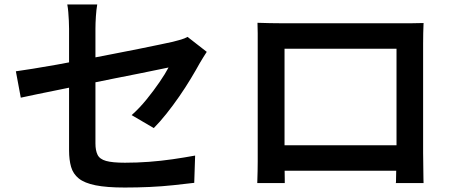

<svg xmlns="http://www.w3.org/2000/svg" viewBox="-20 -805 2040 859"><path d="M289 -132Q289 -153 289 -193.5Q289 -234 289 -285Q289 -336 289 -392Q289 -448 289 -502Q289 -556 289 -601.5Q289 -647 289 -676Q289 -693 288 -712.5Q287 -732 285.5 -751Q284 -770 281 -785H415Q411 -762 409 -731.5Q407 -701 407 -676Q407 -648 407 -606.5Q407 -565 407 -516Q407 -467 407 -416.5Q407 -366 407 -318Q407 -270 407 -230.5Q407 -191 407 -163Q407 -132 416.5 -112.5Q426 -93 454.5 -85Q483 -77 539 -77Q593 -77 646.5 -81Q700 -85 752 -92.5Q804 -100 853 -109L849 13Q807 18 756 23.5Q705 29 649.5 31.5Q594 34 538 34Q457 34 407.5 24Q358 14 332.5 -6.5Q307 -27 298 -58.5Q289 -90 289 -132ZM905 -573Q899 -564 890 -549.5Q881 -535 874 -523Q857 -492 833.5 -453Q810 -414 782 -373.5Q754 -333 724.5 -296Q695 -259 668 -232L569 -290Q604 -321 636 -360.5Q668 -400 694 -438Q720 -476 734 -503Q723 -501 688 -493.5Q653 -486 602.5 -476Q552 -466 491.5 -454Q431 -442 368.5 -429Q306 -416 249 -404.5Q192 -393 146 -383.5Q100 -374 73 -368L51 -486Q80 -490 127 -497.5Q174 -505 233 -515.5Q292 -526 356 -538.5Q420 -551 482.5 -563Q545 -575 599.5 -586Q654 -597 694.5 -605.5Q735 -614 753 -618Q773 -623 790 -628Q807 -633 819 -640Z M1132 -703Q1162 -702 1187.5 -701.5Q1213 -701 1233 -701Q1247 -701 1280.5 -701Q1314 -701 1359 -701Q1404 -701 1455.5 -701Q1507 -701 1558.5 -701Q1610 -701 1654.5 -701Q1699 -701 1732 -701Q1765 -701 1779 -701Q1797 -701 1823 -701Q1849 -701 1875 -702Q1874 -681 1873.5 -656.5Q1873 -632 1873 -610Q1873 -598 1873 -568.5Q1873 -539 1873 -498Q1873 -457 1873 -410.5Q1873 -364 1873 -317.5Q1873 -271 1873 -230Q1873 -189 1873 -160Q1873 -131 1873 -120Q1873 -106 1873.5 -84.5Q1874 -63 1874 -41.5Q1874 -20 1874.5 -4Q1875 12 1875 14H1751Q1752 11 1752 -10.5Q1752 -32 1753 -60.5Q1754 -89 1754 -115Q1754 -126 1754 -157Q1754 -188 1754 -231Q1754 -274 1754 -322.5Q1754 -371 1754 -418Q1754 -465 1754 -503Q1754 -541 1754 -564Q1754 -587 1754 -587H1253Q1253 -587 1253 -564.5Q1253 -542 1253 -503.5Q1253 -465 1253 -418.5Q1253 -372 1253 -323.5Q1253 -275 1253 -232Q1253 -189 1253 -158Q1253 -127 1253 -115Q1253 -98 1253 -77Q1253 -56 1253.5 -36.5Q1254 -17 1254 -3Q1254 11 1254 14H1131Q1131 11 1131.5 -3.5Q1132 -18 1132.5 -39.5Q1133 -61 1133 -82.5Q1133 -104 1133 -121Q1133 -132 1133 -161.5Q1133 -191 1133 -232Q1133 -273 1133 -320Q1133 -367 1133 -413.5Q1133 -460 1133 -500.5Q1133 -541 1133 -570Q1133 -599 1133 -610Q1133 -631 1133 -656.5Q1133 -682 1132 -703ZM1799 -155V-41H1193V-155Z"/></svg>

Font: Noto Sans JP SemiBold
Style: Regular
Weight: 600
Designer: Ryoko NISHIZUKA  (kana, bopomofo & ideographs); Paul D. Hunt (Latin, Greek & Cyrillic); Sandoll Communications , Soo-you
Foundry: Adobe
Version: Version 2.004-H2;hotconv 1.0.118;makeotfexe 2.5.65603